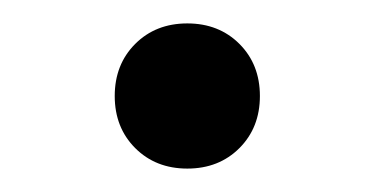

<svg xmlns="http://www.w3.org/2000/svg" viewBox="-20 -398 320 164"><path d="M140 -254Q113 -254 95.5 -271.5Q78 -289 78 -316Q78 -343 95.5 -360.5Q113 -378 140 -378Q167 -378 184.5 -360.5Q202 -343 202 -316Q202 -289 184.5 -271.5Q167 -254 140 -254Z"/></svg>

Font: Old Standard TT
Style: Regular
Weight: 400
Designer: Alexey Kryukov <alexios@thessalonica.org.ru>
Version: Version 2.2